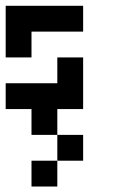

<svg xmlns="http://www.w3.org/2000/svg" viewBox="-20 -384 404 676"><path d="M181.8 -363.6H272.7V-272.7H181.8ZM90.9 -363.6H181.8V-272.7H90.9ZM0 -272.7H90.9V-181.8H0ZM181.8 -181.8H272.7V-90.9H181.8ZM181.8 -90.9H272.7V0H181.8ZM0 -90.9H90.9V0H0ZM0 -363.6H90.9V-272.7H0ZM90.9 -90.9H181.8V0H90.9ZM90.9 0H181.8V90.9H90.9ZM181.8 90.9H272.7V181.8H181.8ZM90.9 181.8H181.8V272.7H90.9Z"/></svg>

Font: Micro 5
Style: Regular
Weight: 400
Designer: Sarah Cadigan-Fried
Version: Version 1.000; ttfautohint (v1.8.4.7-5d5b)